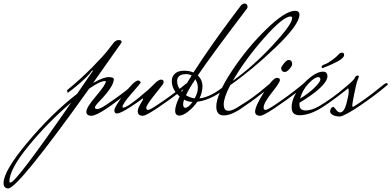

<svg xmlns="http://www.w3.org/2000/svg" viewBox="-309 -640 2207 1083"><path d="M468 -163Q257 13 207 13Q178 13 178 -10.5Q178 -34 233 -98.5Q288 -163 288 -181Q286 -183 284 -183Q256 -183 194 -140Q-208 423 -263 423Q-274 423 -281.5 415.5Q-289 408 -289 393Q-289 324 -153 162Q-17 0 126 -111L214 -239V-240Q214 -243 210 -243Q190 -208 102 -138L73 -116L69 -131Q145 -193 210 -259Q275 -325 302 -360L329 -395Q343 -414 360 -414Q377 -414 377 -404Q377 -400 374.5 -397Q372 -394 351.5 -364.5Q331 -335 291 -278.5Q251 -222 216 -172Q274 -205 303.5 -205Q333 -205 333 -193Q333 -153 253 -70Q226 -42 226 -33.5Q226 -25 240.5 -25Q255 -25 292 -50Q365 -99 427 -149L449 -167Q456 -172 462 -172Q468 -172 468 -166ZM-250 390Q-219 390 93 -62Q-39 50 -147.5 182.5Q-256 315 -256 384Q-256 390 -250 390Z M468 -13Q468 -28 482.5 -52Q497 -76 498 -80Q499 -84 496 -84Q493 -84 487.5 -78.5Q482 -73 426.5 -36.5Q371 0 350 0Q336 0 336 -18Q336 -36 392 -111Q448 -186 471 -186Q476 -186 480.5 -181.5Q485 -177 485 -174.5Q485 -172 433.5 -113Q382 -54 382 -37Q382 -33 386 -33Q405 -33 468 -84Q531 -135 557.5 -163Q584 -191 599 -191Q614 -191 614 -178Q614 -170 608 -162Q602 -154 585.5 -133.5Q569 -113 555 -95Q516 -45 516 -32.5Q516 -20 526.5 -20Q537 -20 578 -48Q654 -98 717 -149L739 -167Q746 -172 751 -172Q756 -172 756 -166V-163Q760 -163 702.5 -119Q645 -75 579.5 -31Q514 13 497 13Q468 13 468 -13Z M965 -162H988Q895 -78 804 -66Q782 -34 752.5 -11Q723 12 703 12Q679 12 679 -16Q679 -44 704 -96Q660 -135 660 -183Q660 -209 678 -225Q696 -241 729 -241Q762 -241 782 -231Q880 -383 1007 -552L1050 -609Q1060 -620 1070 -620Q1085 -620 1087 -605V-598Q1087 -596 1082 -589Q885 -330 807 -215Q833 -189 833 -154Q833 -119 816 -85Q884 -93 965 -162ZM690 -181Q690 -151 717 -122Q736 -157 772 -214Q758 -222 741 -222Q690 -222 690 -181ZM740 -103Q764 -88 789 -85Q807 -117 807 -144Q807 -171 793 -193Q759 -143 740 -103ZM736 -32Q753 -32 777 -65Q753 -65 729 -78Q724 -61 724 -53Q724 -32 736 -32Z M1210 -166Q1217 -171 1223 -171Q1229 -171 1229 -164V-162Q1125 -76 1071 -42Q1001 11 953 11Q911 11 911 -39Q911 -106 997.5 -237.5Q1084 -369 1192 -474Q1300 -579 1355 -579Q1380 -579 1380 -557Q1380 -502 1248.5 -375.5Q1117 -249 990 -160Q953 -89 953 -52Q953 -15 979 -15Q1005 -15 1047 -45Q1118 -87 1185 -145ZM1330 -547Q1288 -547 1181 -426Q1074 -305 1004 -184Q1119 -266 1229 -384.5Q1339 -503 1339 -538Q1339 -547 1330 -547Z M1318.5 -302Q1328 -302 1333.5 -296Q1339 -290 1339 -279Q1339 -268 1324 -251Q1309 -234 1298 -234Q1287 -234 1282 -240.5Q1277 -247 1277 -255.5Q1277 -264 1293 -283Q1309 -302 1318.5 -302ZM1401 -167Q1409 -172 1413.5 -172Q1418 -172 1418 -166V-163Q1422 -163 1364.5 -119Q1307 -75 1241.5 -31Q1176 13 1159 13Q1130 13 1130 -11Q1130 -40 1180 -120.5Q1230 -201 1253 -201Q1270 -201 1270 -188Q1270 -175 1224 -117Q1178 -59 1178 -34Q1178 -20 1188.5 -20Q1199 -20 1241 -48Q1316 -98 1379 -149Z M1660 -166Q1667 -171 1673 -171Q1679 -171 1679 -164V-162Q1575 -76 1506 -33Q1437 10 1381 10Q1336 10 1336 -34Q1336 -99 1402 -167.5Q1468 -236 1513 -236Q1538 -236 1538 -208Q1533 -153 1380 -60V-50Q1380 -17 1414.5 -17Q1449 -17 1489 -40Q1567 -86 1635 -145ZM1487 -205Q1465 -205 1430.5 -168Q1396 -131 1384 -84Q1432 -113 1465 -145.5Q1498 -178 1498 -191.5Q1498 -205 1487 -205ZM1632 -330Q1632 -313 1592.5 -292Q1553 -271 1511 -256Q1505 -256 1505 -263.5Q1505 -271 1522.5 -277Q1540 -283 1565.5 -302Q1591 -321 1600 -332Q1609 -343 1620.5 -343Q1632 -343 1632 -330Z M1859 -166Q1867 -171 1872.5 -171Q1878 -171 1878 -164V-162Q1801 -97 1715.5 -40Q1630 17 1607 17Q1584 17 1568.5 8.5Q1553 0 1553 -11Q1553 -22 1559 -29.5Q1565 -37 1570 -37Q1575 -37 1586.5 -21.5Q1598 -6 1609 -6Q1632 -6 1645 -55Q1658 -104 1658 -122.5Q1658 -141 1655.5 -141Q1653 -141 1651 -139L1622 -116L1618 -131Q1681 -181 1691 -198Q1697 -214 1708 -214Q1715 -214 1715 -209Q1715 -204 1708 -187.5Q1701 -171 1689.5 -113Q1678 -55 1678 -46Q1678 -37 1683 -37Q1753 -80 1831 -144Z"/></svg>

Font: Mrs Saint Delafield
Style: Regular
Weight: 400
Designer: Alejandro Paul
Foundry: Alejandro Paul
Version: Version 1.000